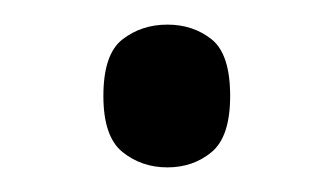

<svg xmlns="http://www.w3.org/2000/svg" viewBox="-20 -130 271 156"><path d="M116 6Q95 6 79.5 -6.5Q64 -19 64 -52Q64 -86 79.5 -98Q95 -110 116 -110Q137 -110 152 -98Q167 -86 167 -52Q167 -19 152 -6.5Q137 6 116 6Z"/></svg>

Font: Noto Serif Tibetan Light
Style: Regular
Weight: 300
Version: Version 2.103